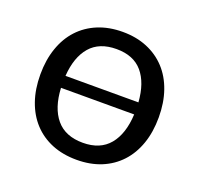

<svg xmlns="http://www.w3.org/2000/svg" viewBox="-98 -621 763 736"><g transform="rotate(20 283.5 -253.0)"><path d="M134 -232Q138 -151.5 175.2 -107Q212.5 -62.5 284 -62.5Q354.5 -62.5 391.5 -107Q428.5 -151.5 432.5 -232ZM432 -281Q426.5 -359 390 -401.8Q353.5 -444.5 284 -444.5Q214 -444.5 177 -401.8Q140 -359 134.5 -281ZM284 -514.5Q339.5 -514.5 384 -496Q428.5 -477.5 460 -443.5Q491.5 -409.5 508.2 -361.2Q525 -313 525 -253.5Q525 -193.5 508.2 -145.5Q491.5 -97.5 460 -63.5Q428.5 -29.5 384 -11.2Q339.5 7 284 7Q228 7 183.2 -11.2Q138.5 -29.5 107 -63.5Q75.5 -97.5 58.8 -145.5Q42 -193.5 42 -253.5Q42 -313 58.8 -361.2Q75.5 -409.5 107 -443.5Q138.5 -477.5 183.2 -496Q228 -514.5 284 -514.5Z"/></g></svg>

Font: Lato-Regular
Style: Regular
Weight: 400
Designer: Lukasz Dziedzic with Adam Twardoch and Botio Nikoltchev
Foundry: tyPoland Lukasz Dziedzic
Version: Version 2.015; 2015-08-06; http://www.latofonts.com/